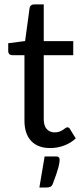

<svg xmlns="http://www.w3.org/2000/svg" viewBox="-20 -652 375 855"><path d="M16.6 0ZM203.6 7.3Q148.4 7.3 118.7 -24.4Q88.9 -56.2 88.9 -115.2V-406.2H34.2Q26.9 -406.2 21.7 -411.1Q16.6 -416 16.6 -425.3V-459.5L91.8 -469.2L111.8 -616.2Q112.8 -623.5 117.9 -627.9Q123 -632.3 130.9 -632.3H174.8V-468.8H306.2V-406.2H174.8V-121.1Q174.8 -91.8 188.2 -77.1Q201.7 -62.5 223.1 -62.5Q235.8 -62.5 244.9 -65.9Q253.9 -69.3 260.3 -73.7Q266.6 -78.1 271.2 -81.5Q275.9 -85 279.8 -85Q284.2 -85 286.9 -83Q289.6 -81.1 292 -76.7L317.4 -35.6Q295.4 -15.1 265.6 -3.9Q235.8 7.3 203.6 7.3ZM230 44.9Q240.7 44.9 243.2 50Q245.6 55.2 245.6 60.5Q245.6 64.9 244.4 73Q243.2 81.1 240 93.5Q236.8 106 230.7 123.8Q224.6 141.6 215.3 166Q211.4 176.8 204.1 179.9Q196.8 183.1 185.1 183.1H155.3L178.7 44.9Z"/></svg>

Font: Carlito
Style: Regular
Weight: 400
Designer: Lukasz Dziedzic
Foundry: tyPoland Lukasz Dziedzic
Version: Version 1.104